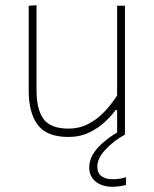

<svg xmlns="http://www.w3.org/2000/svg" viewBox="-20 -516 589 736"><path d="M242 9Q159.5 9 124.8 -37.2Q90 -83.5 90 -169Q90 -201.5 90 -225.5Q90 -249.5 90 -271Q90 -311.5 90 -348.2Q90 -385 90 -420.8Q90 -456.5 90 -494L120 -496Q120 -440 120 -386Q120 -332 120 -271V-169Q120 -97 146.8 -60Q173.5 -23 243 -23Q283.5 -23 317.2 -40.2Q351 -57.5 378.8 -86.2Q406.5 -115 429 -150V-271Q429 -332 429 -385Q429 -438 429 -494H459Q459 -438 459 -385Q459 -332 459 -271V-221Q459 -160.5 459 -108.5Q459 -56.5 459 0H429V-94H423Q408 -73 382.5 -49Q357 -25 321.8 -8Q286.5 9 242 9ZM411 200Q384.5 200 364.5 191Q344.5 182 333.2 165.5Q322 149 322 126Q322 103.5 333.2 81.2Q344.5 59 368.8 36.2Q393 13.5 432 -10V-19H448L459 0Q416.5 23 384.8 56.8Q353 90.5 353 123Q353 147.5 369 159.2Q385 171 411 171Q429 171 442.2 168.5Q455.5 166 463 163V193Q452 196 438 198Q424 200 411 200Z"/></svg>

Font: Commissioner Thin
Style: Regular
Weight: 100
Designer: Kostas Bartsokas
Foundry: Kostas Bartsokas
Version: Version 1.001;gftools[0.9.23]